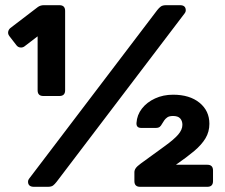

<svg xmlns="http://www.w3.org/2000/svg" viewBox="-20 -720 869 740"><path d="M147 -350Q125 -350 125 -372V-580L74 -541Q67 -536 58 -537Q49 -538 43 -546L16 -581Q10 -589 11.5 -597.5Q13 -606 20 -612L126 -693Q136 -700 149 -700H209Q231 -700 231 -678V-372Q231 -350 209 -350ZM111 0Q88 0 88 -20Q88 -26 92 -31L586 -681Q593 -690 600 -695Q607 -700 621 -700H674Q696 -700 696 -680Q696 -674 692 -669L198 -19Q191 -10 184.5 -5Q178 0 164 0ZM520 0Q498 0 498 -22V-56Q498 -64 503 -71.5Q508 -79 523 -90Q579 -131 614.5 -156.5Q650 -182 666.5 -201Q683 -220 683 -239Q683 -254 674.5 -263.5Q666 -273 647 -273Q632 -273 624.5 -267.5Q617 -262 613 -256Q609 -250 606 -245Q600 -234 595 -230.5Q590 -227 582 -227H524Q505 -227 506 -246Q508 -277 527 -301.5Q546 -326 577.5 -340.5Q609 -355 647 -355Q711 -355 749 -324Q787 -293 787 -243Q787 -212 772 -187Q757 -162 728.5 -138Q700 -114 658 -85H779Q801 -85 801 -63V-22Q801 0 779 0Z"/></svg>

Font: Rubik
Style: Bold
Weight: 700
Designer: Hubert and Fischer
Foundry: Hubert and Fischer
Version: Version 2.300;gftools[0.9.30]